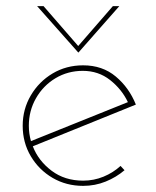

<svg xmlns="http://www.w3.org/2000/svg" viewBox="-20 -600 507 626"><path d="M251 6Q196 6 151.5 -20Q107 -46 80.5 -90.5Q54 -135 54 -190Q54 -244 80.5 -289Q107 -334 151.5 -360.5Q196 -387 251 -387Q314 -387 357.5 -350.5Q401 -314 423 -259L87 -123Q105 -76 148 -43.5Q191 -11 251 -11Q286 -11 317.5 -24Q349 -37 373 -59L386 -45Q359 -22 324.5 -8Q290 6 251 6ZM74 -190Q74 -164 81 -140L397 -267Q377 -309 339 -339Q301 -369 250 -369Q201 -369 161 -345Q121 -321 97.5 -280Q74 -239 74 -190ZM122 -580 235 -450 348 -580H369L236 -429H235L101 -580Z"/></svg>

Font: Synthetic Thin
Style: Regular
Weight: 100
Designer: Santiago Orozco
Foundry: Typemade
Version: Version 2.000; ttfautohint (v1.8.4.7-5d5b)